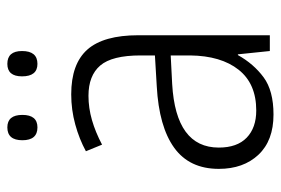

<svg xmlns="http://www.w3.org/2000/svg" viewBox="-141 -614 765 523"><g transform="rotate(-90 241.5 -352.5)"><path d="M246 -541Q329 -541 368 -497Q407 -453 407 -358V0H364L355 -87H353Q329 -44 292.5 -17Q256 10 191 10Q120 10 81.5 -31Q43 -72 43 -139Q43 -219 100.5 -260.5Q158 -302 268 -308L352 -313V-352Q352 -430 324.5 -462Q297 -494 242 -494Q209 -494 176 -484.5Q143 -475 109 -457L91 -501Q124 -519 164 -530Q204 -541 246 -541ZM274 -266Q101 -256 101 -139Q101 -89 128 -63Q155 -37 202 -37Q275 -37 313 -85Q351 -133 352 -217V-270ZM121 -674Q121 -715 156 -715Q190 -715 190 -674Q190 -633 156 -633Q121 -633 121 -674ZM295 -675Q295 -715 329 -715Q364 -715 364 -675Q364 -633 329 -633Q295 -633 295 -675Z"/></g></svg>

Font: Noto Sans Sinhala UI SemiCondensed Light
Style: Regular
Weight: 300
Width: 4
Designer: Jelle Bosma - Monotype Design Team
Foundry: Monotype Imaging Inc.
Version: Version 2.006; ttfautohint (v1.8.4.7-5d5b)